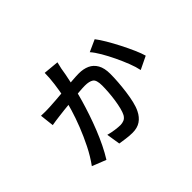

<svg xmlns="http://www.w3.org/2000/svg" viewBox="-123 -905 1247 1247"><g transform="rotate(-45 500.0 -281.5)"><path d="M478 -613Q475 -600 472 -587.5Q469 -575 467 -566Q465 -549 459 -519Q453 -489 446 -456.5Q439 -424 434 -401Q426 -366 413 -321Q400 -276 383 -225.5Q366 -175 345.5 -123.5Q325 -72 302 -25Q279 22 255 60L159 22Q197 -30 227.5 -91Q258 -152 282 -213Q306 -274 322 -327.5Q338 -381 346 -418Q357 -473 364 -526Q371 -579 371 -623ZM755 -548Q774 -524 798 -483.5Q822 -443 845.5 -397Q869 -351 887.5 -309Q906 -267 914 -238L825 -195Q818 -230 801 -273.5Q784 -317 762.5 -362Q741 -407 718 -446.5Q695 -486 673 -511ZM157 -443Q178 -442 197 -442Q216 -442 235 -443Q257 -444 297 -447Q337 -450 381.5 -454Q426 -458 465 -461Q504 -464 525 -464Q567 -464 599 -449.5Q631 -435 649.5 -402.5Q668 -370 668 -317Q668 -283 665 -242.5Q662 -202 656.5 -160.5Q651 -119 642.5 -83Q634 -47 621 -21Q603 16 573.5 36Q544 56 500 56Q470 56 440 51.5Q410 47 389 44L374 -51Q402 -43 431.5 -39Q461 -35 480 -35Q496 -35 512 -41.5Q528 -48 539 -67Q548 -84 555 -111.5Q562 -139 567 -172.5Q572 -206 574.5 -240Q577 -274 577 -301Q577 -353 556.5 -366.5Q536 -380 497 -380Q476 -380 440 -377Q404 -374 364.5 -370Q325 -366 290 -362.5Q255 -359 236 -356Q221 -354 202 -351.5Q183 -349 168 -346Z"/></g></svg>

Font: Noto Sans SC Medium
Style: Regular
Weight: 500
Designer: Ryoko NISHIZUKA  (kana, bopomofo & ideographs); Paul D. Hunt (Latin, Greek & Cyrillic); Sandoll Communications , Soo-you
Foundry: Adobe
Version: Version 2.004-H2;hotconv 1.0.118;makeotfexe 2.5.65603